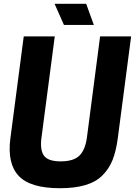

<svg xmlns="http://www.w3.org/2000/svg" viewBox="-20 -970 705 1003"><path d="M265.1 -950.2H430.2L470.2 -839.8H314ZM293 13.2Q137.7 13.2 77.4 -51.5Q17.1 -116.2 34.2 -247.1L104 -779.8H266.1L196.8 -252Q188 -187 209.5 -157Q231 -127 296.9 -127Q363.8 -127 394.5 -156.7Q425.3 -186.5 434.1 -252L502.9 -779.8H665L595.2 -247.1Q586.4 -180.7 568.1 -134.5Q549.8 -88.4 515.4 -54Q481 -19.5 426 -3.2Q371.1 13.2 293 13.2Z"/></svg>

Font: Cooper Hewitt
Style: Bold Italic
Weight: 712
Designer: Village Type and Design LLC
Foundry: Cooper Hewitt Smithsonian Design Museum
Version: 1.000